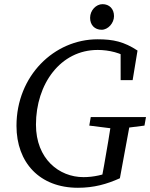

<svg xmlns="http://www.w3.org/2000/svg" viewBox="-20 -870 708 905"><path d="M57.7 -276.9C57.7 -103.5 166.9 15.1 347.3 15.1C422.5 15.1 483.2 -1.9 545.1 -29.8L598.3 -318.3H508.5C496.6 -243.2 484.5 -166 470.5 -89.9L459.5 -30.4L513.1 -64.8C467.4 -45.9 421.9 -35.1 373.4 -35.1C258.4 -35.1 149.5 -121.1 149.5 -282.5C149.5 -474.2 265 -634.6 440.5 -634.6C493.3 -634.6 552.9 -620.6 590 -591.5L548.5 -631.8L548.7 -492.3H605.2L628.2 -631.7C564.4 -673.6 513.9 -684.8 440 -684.8C235.4 -684.8 57.7 -512.7 57.7 -276.9ZM400.8 -278 521.7 -262.9H541.9L661 -278L668.1 -318.3H407.8L400.8 -278ZM458.9 -729.7C489.2 -729.7 517.4 -760.8 517.4 -794.1C517.4 -828.3 495.4 -850.4 463.2 -850.4C432.9 -850.4 404.7 -821.3 404.7 -785.9C404.7 -751.7 426.8 -729.7 458.9 -729.7Z"/></svg>

Font: Source Serif Variable
Style: Italic
Weight: 389
Italic angle: -12°
Designer: Frank Grießhammer
Foundry: Adobe Systems Incorporated
Version: Version 3.001;hotconv 1.0.111;makeotfexe 2.5.65597